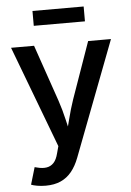

<svg xmlns="http://www.w3.org/2000/svg" viewBox="-62 -778 704 1031"><g transform="rotate(-5 290.5 -262.5)"><path d="M64 195.8 91.3 103.5 105 106.9Q132.8 114.3 155.3 110.8Q177.7 107.4 193.6 90.6Q209.5 73.7 217.8 40L228 2.4L21 -545.9H145L250 -241.2Q267.6 -189 279.3 -137.2Q291 -85.4 304.7 -33.2H271.5Q285.6 -85.4 298.6 -137.5Q311.5 -189.5 329.1 -241.2L436.5 -545.9H559.6L323.2 73.7Q306.6 117.2 282.2 147.2Q257.8 177.2 223.4 192.6Q189 208 142.6 208Q116.7 208 95.7 204.1Q74.7 200.2 64 195.8ZM428.7 -732.9V-652.8H152.8V-732.9Z"/></g></svg>

Font: Inter
Style: 540
Weight: 540
Designer: Rasmus Andersson
Foundry: rsms
Version: Version 4.001;git-66647c0bb